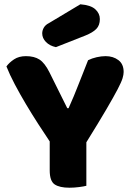

<svg xmlns="http://www.w3.org/2000/svg" viewBox="-20 -871 614 896"><path d="M383 -4Q372 -1 349 2Q326 5 304 5Q258 5 235 -10.5Q212 -26 212 -76V-211Q187 -248 158 -293Q129 -338 101 -385Q73 -432 49 -477.5Q25 -523 10 -561Q23 -579 45.5 -594Q68 -609 101 -609Q140 -609 164.5 -593Q189 -577 211 -533L294 -366H300Q314 -397 324.5 -422.5Q335 -448 345 -473.5Q355 -499 366 -526.5Q377 -554 391 -590Q409 -599 431 -604Q453 -609 473 -609Q508 -609 532.5 -590.5Q557 -572 557 -535Q557 -523 552 -506Q547 -489 529 -454.5Q511 -420 476.5 -361Q442 -302 383 -207ZM355 -851Q404 -847 425 -827.5Q446 -808 446 -782Q446 -753 429.5 -736Q413 -719 378 -705L241 -651Q212 -657 194.5 -675Q177 -693 177 -715Q177 -729 184.5 -742Q192 -755 208 -763Z"/></svg>

Font: BALOOCHETTANREGULAR
Style: Book
Weight: 400
Designer: Maithili Shingre and Ek Type
Foundry: Ek Type
Version: Version 1.100;PS 1.000;hotconv 1.0.88;makeotf.lib2.5.647800;